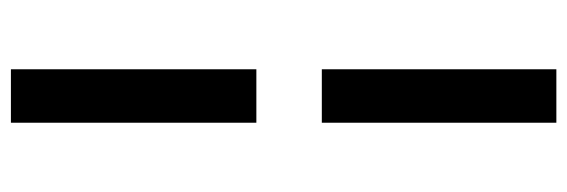

<svg xmlns="http://www.w3.org/2000/svg" viewBox="-364 -426 1040 352"><g transform="rotate(90 156.0 -250.0)"><path d="M107 250V-200H205V250ZM205 -320H107V-750H205Z"/></g></svg>

Font: Source Serif 4
Style: Bold
Weight: 700
Designer: Frank Grießhammer
Foundry: Adobe
Version: Version 4.005;hotconv 1.1.0;makeotfexe 2.6.0